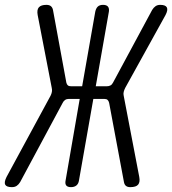

<svg xmlns="http://www.w3.org/2000/svg" viewBox="-75 -760 709 790"><path d="M8 -11Q2 -1 -6 4.5Q-14 10 -26 10Q-48 10 -53.5 0Q-59 -10 -48 -32L133 -366Q137 -374 138.5 -382Q140 -390 138 -398L80 -698Q76 -720 85 -730Q94 -740 116 -740Q128 -740 134.5 -734.5Q141 -729 143 -719L198 -420Q200 -412 204.5 -408.5Q209 -405 218 -405H263L317 -712Q320 -726 327.5 -733Q335 -740 349 -740Q363 -740 369 -733Q375 -726 373 -712L319 -405H364Q373 -405 379.5 -408.5Q386 -412 390 -420L551 -719Q557 -729 565 -734.5Q573 -740 584 -740Q606 -740 611.5 -729.5Q617 -719 606 -698L440 -398Q436 -390 434 -382Q432 -374 434 -366L498 -32Q502 -11 493.5 -0.5Q485 10 461 10Q450 10 443.5 5Q437 0 435 -11L374 -337Q372 -345 367.5 -349Q363 -353 354 -353H309L250 -18Q248 -4 239.5 3Q231 10 217 10Q203 10 197.5 3Q192 -4 195 -18L253 -353H208Q199 -353 193 -349Q187 -345 183 -337Z"/></svg>

Font: Maple Mono NL ExtraLight
Style: Italic
Weight: 275
Italic angle: -10°
Monospace: yes
Designer: subframe7536
Version: Version 7.000